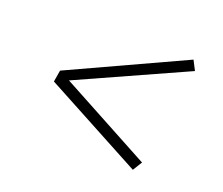

<svg xmlns="http://www.w3.org/2000/svg" viewBox="-80 -667 760 655"><g transform="rotate(20 300.0 -340.0)"><path d="M455 -128 99 -319 106 -361 521 -552 539 -517 146 -340 476 -162Z"/></g></svg>

Font: Iosevka Slab XLtEx
Style: Italic
Weight: 200
Width: 7
Italic angle: -9°
Monospace: yes
Designer: Belleve Invis
Foundry: Belleve Invis
Version: Version 11.1.0; ttfautohint (v1.8.3)